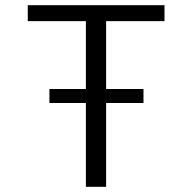

<svg xmlns="http://www.w3.org/2000/svg" viewBox="-20 -720 750 740"><path d="M170.5 -377H311V-638.5H87V-700H614V-638.5H389V-377H533V-323H389V0H311V-323H170.5Z"/></svg>

Font: League Mono Light
Style: Regular
Weight: 300
Width: 6
Designer: Tyler Finck
Foundry: The League of Moveable Type / Tyler Finck
Version: Version 2.210